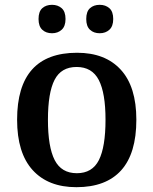

<svg xmlns="http://www.w3.org/2000/svg" viewBox="-20 -767 636 797"><path d="M51 -270Q51 -548 300 -548Q417 -548 481.5 -477.5Q546 -407 546 -270Q546 -130 483 -60Q420 10 297 10Q180 10 115.5 -61Q51 -132 51 -270ZM418 -270Q418 -381 390 -435Q362 -489 298 -489Q234 -489 206.5 -435.5Q179 -382 179 -270Q179 -157 207 -102.5Q235 -48 299 -48Q363 -48 390.5 -102.5Q418 -157 418 -270ZM140 -688Q140 -719 155.5 -733Q171 -747 196 -747Q220 -747 236 -733Q252 -719 252 -688Q252 -658 236 -643.5Q220 -629 196 -629Q171 -629 155.5 -643.5Q140 -658 140 -688ZM338 -688Q338 -719 353.5 -733Q369 -747 394 -747Q418 -747 434 -733Q450 -719 450 -688Q450 -658 434 -643.5Q418 -629 394 -629Q369 -629 353.5 -643.5Q338 -658 338 -688Z"/></svg>

Font: Noto Serif SemiBold
Style: Regular
Weight: 600
Designer: Monotype Design Team
Foundry: Monotype Imaging Inc.
Version: Version 1.001